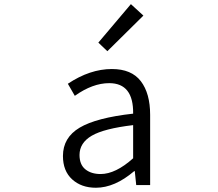

<svg xmlns="http://www.w3.org/2000/svg" viewBox="-20 -883 1040 916"><path d="M437.5 12.7Q368.2 12.7 324.2 -27.3Q280.3 -67.4 280.3 -138.7Q280.3 -226.6 359.9 -273.9Q439.5 -321.3 615.2 -340.8Q617.2 -486.3 501 -486.3Q421.9 -486.3 336.9 -425.8L303.7 -483.4Q409.2 -553.7 513.7 -553.7Q607.4 -553.7 651.9 -495.6Q696.3 -437.5 696.3 -335V0H629.9L623 -66.4H620.1Q527.3 12.7 437.5 12.7ZM460 -52.7Q531.2 -52.7 615.2 -127.9V-286.1Q475.6 -269.5 417.5 -235.4Q359.4 -201.2 359.4 -143.6Q359.4 -97.7 387.2 -75.2Q415 -52.7 460 -52.7ZM492.2 -638.7 449.2 -679.7 604.5 -863.3 664.1 -808.6Z"/></svg>

Font: Gen Shin Gothic Monospace Normal
Style: Regular
Weight: 350
Designer: [Source Han Sans]
Ryoko NISHIZUKA  (kana & ideographs); Paul D. Hunt (Latin, Greek & Cyrillic); Wenlong ZHANG  (bopomofo
Version: Version 1.002.20150607